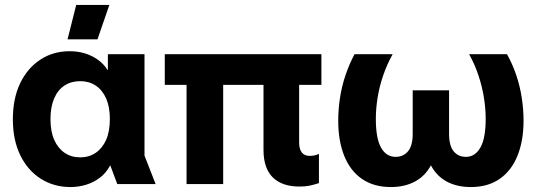

<svg xmlns="http://www.w3.org/2000/svg" viewBox="-20 -744 2176 776"><path d="M264 12Q198 12 145 -21.5Q92 -55 62 -116.5Q32 -178 32 -262Q32 -346 61.5 -407.5Q91 -469 143 -503Q195 -537 261 -537Q294 -537 322.5 -528.5Q351 -520 375 -503Q399 -486 415 -461H416V-525H564V-115L609 0H454L426 -75H425Q409 -45 384 -26Q359 -7 328.5 2.5Q298 12 264 12ZM304 -108Q340 -108 367 -126.5Q394 -145 409 -179Q424 -213 424 -263Q424 -312 409 -346Q394 -380 367 -398Q340 -416 304 -416Q268 -416 241 -398.5Q214 -381 199 -346.5Q184 -312 184 -263Q184 -213 199 -179Q214 -145 241 -126.5Q268 -108 304 -108ZM253 -585 288 -724H422L374 -585Z M1191 10Q1120 10 1082.5 -27Q1045 -64 1045 -138V-450H1189V-168Q1189 -141 1200 -127.5Q1211 -114 1231 -114Q1240 -114 1249 -115.5Q1258 -117 1269 -122V-4Q1248 3 1230.5 6.5Q1213 10 1191 10ZM734 0V-450H882V0ZM646 -401V-525H1279V-401Z M1560 12Q1491 12 1443.5 -20.5Q1396 -53 1371.5 -113.5Q1347 -174 1347 -256Q1347 -301 1354 -347.5Q1361 -394 1376 -439Q1391 -484 1413 -525H1567Q1544 -484 1528.5 -438.5Q1513 -393 1506 -348.5Q1499 -304 1499 -264Q1499 -185 1520 -147.5Q1541 -110 1579 -110Q1610 -110 1629 -132.5Q1648 -155 1648 -203V-379H1795V-203Q1795 -155 1813.5 -132.5Q1832 -110 1863 -110Q1900 -110 1921.5 -147.5Q1943 -185 1943 -264Q1943 -304 1936 -348.5Q1929 -393 1914 -438.5Q1899 -484 1876 -525H2029Q2052 -484 2067 -439Q2082 -394 2089 -347.5Q2096 -301 2096 -256Q2096 -175 2071.5 -114.5Q2047 -54 1999.5 -21Q1952 12 1883 12Q1827 12 1786 -10Q1745 -32 1722 -75H1721Q1698 -32 1656.5 -10Q1615 12 1560 12Z"/></svg>

Font: TikTok Sans 24pt
Style: Bold
Weight: 700
Version: Version 4.000